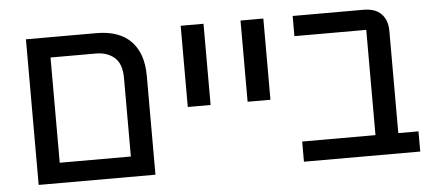

<svg xmlns="http://www.w3.org/2000/svg" viewBox="-45 -701 1795 796"><g transform="rotate(-5 852.5 -303.0)"><path d="M86 -606H379Q474 -606 523 -555.5Q572 -505 572 -411V0H86ZM477 -84V-410Q477 -470 447 -496Q417 -522 369 -522H181V-84Z M730 -606H825V-268H730Z M979 -606H1074V-268H979Z M1190 -84H1495V-522H1196V-606H1491Q1540 -606 1565 -580Q1590 -554 1590 -510V-84H1674V0H1190Z"/></g></svg>

Font: IBM Plex Sans Hebrew Text
Style: Regular
Weight: 450
Designer: Mike Abbink, Paul van der Laan, Pieter van Rosmalen, Yanek Iontef
Foundry: Bold Monday
Version: Version 1.2